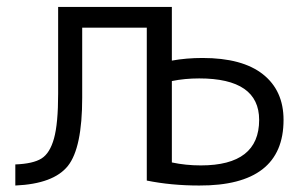

<svg xmlns="http://www.w3.org/2000/svg" viewBox="-20 -540 899 569"><path d="M25.4 -52.7Q78.1 -54.7 103 -70.3Q127.9 -85.9 140.1 -129.9Q152.3 -173.8 152.3 -262.7V-519.5H489.3V-360.4Q532.2 -368.2 580.1 -368.2Q698.2 -368.2 759.3 -319.8Q820.3 -271.5 820.3 -184.6Q820.3 10.7 570.3 9.8Q487.3 9.8 415 -4.9V-458H223.6V-250Q223.6 -101.6 181.2 -48.3Q138.7 4.9 25.4 9.8ZM489.3 -299.8V-58.6Q530.3 -49.8 575.2 -49.8Q748 -49.8 748 -184.6Q748 -307.6 570.3 -307.6Q527.3 -307.6 489.3 -299.8Z"/></svg>

Font: Gen Shin Gothic Normal
Style: Regular
Weight: 300
Designer: [Source Han Sans]
Ryoko NISHIZUKA  (kana & ideographs); Paul D. Hunt (Latin, Greek & Cyrillic); Wenlong ZHANG  (bopomofo
Version: Version 1.002.20150607